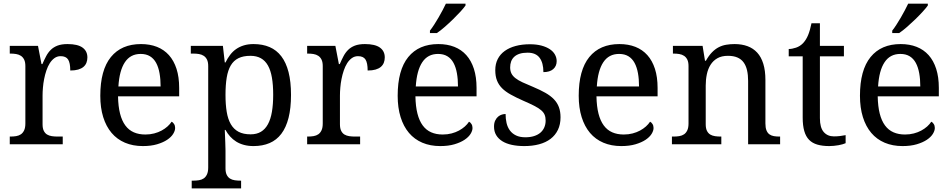

<svg xmlns="http://www.w3.org/2000/svg" viewBox="-20 -786 5185 1046"><path d="M321.8 0H33.2V-42H36.1Q53.2 -42 68.1 -44.4Q83 -46.9 94 -54.4Q105 -62 111.6 -76.2Q118.2 -90.3 118.2 -113.8V-425.8Q118.2 -447.8 111.6 -461.2Q105 -474.6 93.8 -481.9Q82.5 -489.3 67.6 -491.7Q52.7 -494.1 36.1 -494.1H33.2V-536.1H187L206.1 -437H210.9Q220.7 -459.5 231 -479.2Q241.2 -499 256.1 -513.9Q271 -528.8 293 -537.4Q314.9 -545.9 348.1 -545.9Q402.8 -545.9 429.4 -526.9Q456.1 -507.8 456.1 -473.1Q456.1 -457.5 450.9 -444.3Q445.8 -431.2 434.6 -421.6Q423.3 -412.1 405.8 -407Q388.2 -401.9 362.8 -401.9Q362.8 -443.4 351.1 -461.7Q339.4 -480 310.1 -480Q291.5 -480 276.9 -469.5Q262.2 -459 251.2 -441.7Q240.2 -424.3 232.7 -401.9Q225.1 -379.4 220.5 -355.7Q215.8 -332 213.9 -308.6Q211.9 -285.2 211.9 -266.1V-108.9Q211.9 -86.9 218.5 -73.5Q225.1 -60.1 236.3 -53.2Q247.6 -46.4 262.5 -44.2Q277.3 -42 293.9 -42H321.8Z M746.1 -492.2Q690.4 -492.2 660.4 -447Q630.4 -401.9 625 -314.9H855Q855 -354.5 849.1 -387.2Q843.3 -419.9 830.6 -443.4Q817.9 -466.8 797.1 -479.5Q776.4 -492.2 746.1 -492.2ZM758.3 9.8Q704.1 9.8 660.9 -8.5Q617.7 -26.9 587.9 -62Q558.1 -97.2 542.2 -148.2Q526.4 -199.2 526.4 -264.2Q526.4 -404.3 584 -475.1Q641.6 -545.9 748 -545.9Q796.4 -545.9 835 -530.8Q873.5 -515.6 900.4 -485.6Q927.2 -455.6 941.7 -410.9Q956.1 -366.2 956.1 -307.1V-261.2H623Q624 -206.5 634 -167.2Q644 -127.9 662.8 -102.5Q681.6 -77.1 709 -65.2Q736.3 -53.2 772 -53.2Q797.9 -53.2 820.1 -59.1Q842.3 -64.9 860.4 -74.7Q878.4 -84.5 892.3 -96.9Q906.2 -109.4 915 -123Q921.9 -120.1 928 -110.8Q934.1 -101.6 934.1 -88.9Q934.1 -73.7 923.3 -56.4Q912.6 -39.1 890.6 -24.4Q868.7 -9.8 835.7 0Q802.7 9.8 758.3 9.8Z M1344.2 -481.9Q1305.2 -481.9 1279.1 -469Q1252.9 -456.1 1237.3 -429.7Q1221.7 -403.3 1215.1 -363.3Q1208.5 -323.2 1208.5 -269Q1208.5 -216.8 1215.1 -176.8Q1221.7 -136.7 1237.5 -109.4Q1253.4 -82 1279.5 -68.1Q1305.7 -54.2 1345.2 -54.2Q1378.4 -54.2 1401.6 -68.1Q1424.8 -82 1439.7 -109.4Q1454.6 -136.7 1461.4 -177Q1468.3 -217.3 1468.3 -270Q1468.3 -323.2 1461.4 -363Q1454.6 -402.8 1439.7 -429.2Q1424.8 -455.6 1401.1 -468.8Q1377.4 -481.9 1344.2 -481.9ZM1565.4 -269Q1565.4 -196.8 1552 -144Q1538.6 -91.3 1512.7 -57.1Q1486.8 -22.9 1448.7 -6.6Q1410.6 9.8 1361.3 9.8Q1332.5 9.8 1309.1 3.4Q1285.6 -2.9 1266.8 -14.6Q1248 -26.4 1233.6 -42.5Q1219.2 -58.6 1208.5 -78.1H1204.6Q1205.6 -52.2 1206.5 -29.8Q1207 -20.5 1207.3 -10.5Q1207.5 -0.5 1207.8 8.3Q1208 17.1 1208.3 24.2Q1208.5 31.2 1208.5 35.2V130.9Q1208.5 152.8 1215.1 166.3Q1221.7 179.7 1232.9 186.8Q1244.1 193.8 1259 196Q1273.9 198.2 1290.5 198.2H1293.5V240.2H1024.4V198.2H1032.2Q1049.3 198.2 1064.2 195.8Q1079.1 193.4 1090.1 185.8Q1101.1 178.2 1107.7 163.8Q1114.3 149.4 1114.3 126V-425.8Q1114.3 -447.8 1107.7 -461.2Q1101.1 -474.6 1089.8 -481.9Q1078.6 -489.3 1063.7 -491.7Q1048.8 -494.1 1032.2 -494.1H1019.5V-536.1H1194.3L1204.6 -445.8H1208.5Q1219.7 -468.8 1233.9 -487.3Q1248 -505.9 1266.6 -518.8Q1285.2 -531.7 1308.6 -538.8Q1332 -545.9 1361.3 -545.9Q1410.6 -545.9 1448.7 -529.5Q1486.8 -513.2 1512.7 -479.2Q1538.6 -445.3 1552 -393.1Q1565.4 -340.8 1565.4 -269Z M1941.9 0H1653.3V-42H1656.2Q1673.3 -42 1688.2 -44.4Q1703.1 -46.9 1714.1 -54.4Q1725.1 -62 1731.7 -76.2Q1738.3 -90.3 1738.3 -113.8V-425.8Q1738.3 -447.8 1731.7 -461.2Q1725.1 -474.6 1713.9 -481.9Q1702.6 -489.3 1687.7 -491.7Q1672.9 -494.1 1656.2 -494.1H1653.3V-536.1H1807.1L1826.2 -437H1831.1Q1840.8 -459.5 1851.1 -479.2Q1861.3 -499 1876.2 -513.9Q1891.1 -528.8 1913.1 -537.4Q1935.1 -545.9 1968.3 -545.9Q2022.9 -545.9 2049.6 -526.9Q2076.2 -507.8 2076.2 -473.1Q2076.2 -457.5 2071 -444.3Q2065.9 -431.2 2054.7 -421.6Q2043.5 -412.1 2025.9 -407Q2008.3 -401.9 1982.9 -401.9Q1982.9 -443.4 1971.2 -461.7Q1959.5 -480 1930.2 -480Q1911.6 -480 1897 -469.5Q1882.3 -459 1871.3 -441.7Q1860.4 -424.3 1852.8 -401.9Q1845.2 -379.4 1840.6 -355.7Q1835.9 -332 1834 -308.6Q1832 -285.2 1832 -266.1V-108.9Q1832 -86.9 1838.6 -73.5Q1845.2 -60.1 1856.4 -53.2Q1867.7 -46.4 1882.6 -44.2Q1897.5 -42 1914.1 -42H1941.9Z M2366.2 -492.2Q2310.5 -492.2 2280.5 -447Q2250.5 -401.9 2245.1 -314.9H2475.1Q2475.1 -354.5 2469.2 -387.2Q2463.4 -419.9 2450.7 -443.4Q2438 -466.8 2417.2 -479.5Q2396.5 -492.2 2366.2 -492.2ZM2378.4 9.8Q2324.2 9.8 2281 -8.5Q2237.8 -26.9 2208 -62Q2178.2 -97.2 2162.4 -148.2Q2146.5 -199.2 2146.5 -264.2Q2146.5 -404.3 2204.1 -475.1Q2261.7 -545.9 2368.2 -545.9Q2416.5 -545.9 2455.1 -530.8Q2493.7 -515.6 2520.5 -485.6Q2547.4 -455.6 2561.8 -410.9Q2576.2 -366.2 2576.2 -307.1V-261.2H2243.2Q2244.1 -206.5 2254.2 -167.2Q2264.2 -127.9 2283 -102.5Q2301.8 -77.1 2329.1 -65.2Q2356.4 -53.2 2392.1 -53.2Q2418 -53.2 2440.2 -59.1Q2462.4 -64.9 2480.5 -74.7Q2498.5 -84.5 2512.5 -96.9Q2526.4 -109.4 2535.2 -123Q2542 -120.1 2548.1 -110.8Q2554.2 -101.6 2554.2 -88.9Q2554.2 -73.7 2543.5 -56.4Q2532.7 -39.1 2510.7 -24.4Q2488.8 -9.8 2455.8 0Q2422.9 9.8 2378.4 9.8ZM2322.3 -619.1Q2333.5 -633.3 2345.5 -651.9Q2357.4 -670.4 2368.9 -690.2Q2380.4 -710 2390.9 -729.7Q2401.4 -749.5 2409.2 -766.1H2516.1V-755.9Q2506.8 -742.7 2488.8 -722.9Q2470.7 -703.1 2448.7 -681.6Q2426.8 -660.2 2403.6 -639.9Q2380.4 -619.6 2360.4 -606H2322.3Z M2836.4 9.8Q2798.8 9.8 2768.3 3.2Q2737.8 -3.4 2716.3 -16.8Q2694.8 -30.3 2683.1 -50Q2671.4 -69.8 2671.4 -96.2Q2671.4 -116.2 2678 -129.6Q2684.6 -143.1 2694.1 -150.9Q2703.6 -158.7 2714.6 -161.9Q2725.6 -165 2734.4 -165Q2734.4 -138.7 2739.7 -115.7Q2745.1 -92.8 2757.8 -75.4Q2770.5 -58.1 2791.3 -48.1Q2812 -38.1 2842.3 -38.1Q2869.1 -38.1 2889.6 -44.7Q2910.2 -51.3 2924.1 -63.2Q2938 -75.2 2945.3 -92Q2952.6 -108.9 2952.6 -128.9Q2952.6 -147.5 2947 -160.9Q2941.4 -174.3 2927.5 -186Q2913.6 -197.8 2889.6 -210Q2865.7 -222.2 2829.6 -237.8Q2791 -254.9 2762.5 -270.8Q2733.9 -286.6 2715.3 -305.2Q2696.8 -323.7 2687.5 -347.4Q2678.2 -371.1 2678.2 -403.8Q2678.2 -438 2691.7 -464.4Q2705.1 -490.7 2730 -508.5Q2754.9 -526.4 2789.6 -535.6Q2824.2 -544.9 2866.7 -544.9Q2902.3 -544.9 2929.7 -537.6Q2957 -530.3 2975.6 -517.8Q2994.1 -505.4 3003.4 -488.5Q3012.7 -471.7 3012.7 -453.1Q3012.7 -425.8 2993.9 -409.4Q2975.1 -393.1 2940.4 -393.1Q2940.4 -443.4 2919.7 -471.2Q2898.9 -499 2854.5 -499Q2829.1 -499 2811 -493.2Q2793 -487.3 2781.5 -476.6Q2770 -465.8 2764.6 -451.2Q2759.3 -436.5 2759.3 -418.9Q2759.3 -399.9 2766.1 -386Q2772.9 -372.1 2787.8 -360.4Q2802.7 -348.6 2826.4 -337.6Q2850.1 -326.7 2883.3 -313Q2922.9 -296.4 2951.2 -280.3Q2979.5 -264.2 2997.8 -245.1Q3016.1 -226.1 3024.9 -202.1Q3033.7 -178.2 3033.7 -147Q3033.7 -107.9 3019.5 -78.6Q3005.4 -49.3 2979.5 -29.5Q2953.6 -9.8 2917.2 0Q2880.9 9.8 2836.4 9.8Z M3352.5 -492.2Q3296.9 -492.2 3266.8 -447Q3236.8 -401.9 3231.4 -314.9H3461.4Q3461.4 -354.5 3455.6 -387.2Q3449.7 -419.9 3437 -443.4Q3424.3 -466.8 3403.6 -479.5Q3382.8 -492.2 3352.5 -492.2ZM3364.7 9.8Q3310.5 9.8 3267.3 -8.5Q3224.1 -26.9 3194.3 -62Q3164.6 -97.2 3148.7 -148.2Q3132.8 -199.2 3132.8 -264.2Q3132.8 -404.3 3190.4 -475.1Q3248 -545.9 3354.5 -545.9Q3402.8 -545.9 3441.4 -530.8Q3480 -515.6 3506.8 -485.6Q3533.7 -455.6 3548.1 -410.9Q3562.5 -366.2 3562.5 -307.1V-261.2H3229.5Q3230.5 -206.5 3240.5 -167.2Q3250.5 -127.9 3269.3 -102.5Q3288.1 -77.1 3315.4 -65.2Q3342.8 -53.2 3378.4 -53.2Q3404.3 -53.2 3426.5 -59.1Q3448.7 -64.9 3466.8 -74.7Q3484.9 -84.5 3498.8 -96.9Q3512.7 -109.4 3521.5 -123Q3528.3 -120.1 3534.4 -110.8Q3540.5 -101.6 3540.5 -88.9Q3540.5 -73.7 3529.8 -56.4Q3519 -39.1 3497.1 -24.4Q3475.1 -9.8 3442.1 0Q3409.2 9.8 3364.7 9.8Z M3909.7 -42V0H3640.6V-42H3648.9Q3666 -42 3680.9 -44.4Q3695.8 -46.9 3706.8 -54.4Q3717.8 -62 3724.4 -76.2Q3731 -90.3 3731 -113.8V-425.8Q3731 -447.8 3724.4 -461.2Q3717.8 -474.6 3706.5 -481.9Q3695.3 -489.3 3680.4 -491.7Q3665.5 -494.1 3648.9 -494.1H3646V-536.1H3807.6L3820.8 -455.1H3825.7Q3841.3 -482.9 3858.6 -500.7Q3876 -518.6 3895.3 -528.6Q3914.6 -538.6 3936.3 -542.2Q3958 -545.9 3981.9 -545.9Q4021.5 -545.9 4052.5 -534.4Q4083.5 -522.9 4105.2 -499.3Q4127 -475.6 4138.4 -438.5Q4149.9 -401.4 4149.9 -350.1V-113.8Q4149.9 -90.3 4155.5 -76.2Q4161.1 -62 4171.4 -54.4Q4181.6 -46.9 4195.8 -44.4Q4210 -42 4226.6 -42H4230V0H4055.7V-345.2Q4055.7 -377.9 4049.8 -403.3Q4043.9 -428.7 4031 -446.3Q4018.1 -463.9 3997.1 -472.9Q3976.1 -481.9 3945.8 -481.9Q3911.6 -481.9 3888.4 -468.8Q3865.2 -455.6 3851.1 -433.1Q3836.9 -410.6 3830.8 -381.3Q3824.7 -352.1 3824.7 -319.8V-108.9Q3824.7 -86.9 3831.3 -73.5Q3837.9 -60.1 3849.1 -53.2Q3860.4 -46.4 3875.2 -44.2Q3890.1 -42 3906.7 -42Z M4522.9 -43Q4541 -43 4556.2 -44.9Q4571.3 -46.9 4586.9 -49.8V-5.9Q4580.6 -2.9 4570.3 0Q4560.1 2.9 4548.1 5.1Q4536.1 7.3 4522.9 8.5Q4509.8 9.8 4498 9.8Q4460 9.8 4432.6 1.7Q4405.3 -6.3 4387.7 -24.4Q4370.1 -42.5 4361.6 -72.3Q4353 -102.1 4353 -145V-479H4276.9V-519Q4294.9 -519 4316.7 -526.4Q4338.4 -533.7 4355 -550.8Q4372.1 -569.3 4382.6 -595Q4393.1 -620.6 4400.9 -659.2H4446.8V-536.1H4577.6V-479H4446.8V-142.1Q4446.8 -90.8 4467.5 -66.9Q4488.3 -43 4522.9 -43Z M4884.8 -492.2Q4829.1 -492.2 4799.1 -447Q4769 -401.9 4763.7 -314.9H4993.7Q4993.7 -354.5 4987.8 -387.2Q4981.9 -419.9 4969.2 -443.4Q4956.5 -466.8 4935.8 -479.5Q4915 -492.2 4884.8 -492.2ZM4897 9.8Q4842.8 9.8 4799.6 -8.5Q4756.3 -26.9 4726.6 -62Q4696.8 -97.2 4680.9 -148.2Q4665 -199.2 4665 -264.2Q4665 -404.3 4722.7 -475.1Q4780.3 -545.9 4886.7 -545.9Q4935.1 -545.9 4973.6 -530.8Q5012.2 -515.6 5039.1 -485.6Q5065.9 -455.6 5080.3 -410.9Q5094.7 -366.2 5094.7 -307.1V-261.2H4761.7Q4762.7 -206.5 4772.7 -167.2Q4782.7 -127.9 4801.5 -102.5Q4820.3 -77.1 4847.7 -65.2Q4875 -53.2 4910.6 -53.2Q4936.5 -53.2 4958.7 -59.1Q4981 -64.9 4999 -74.7Q5017.1 -84.5 5031 -96.9Q5044.9 -109.4 5053.7 -123Q5060.5 -120.1 5066.7 -110.8Q5072.8 -101.6 5072.8 -88.9Q5072.8 -73.7 5062 -56.4Q5051.3 -39.1 5029.3 -24.4Q5007.3 -9.8 4974.4 0Q4941.4 9.8 4897 9.8ZM4840.8 -619.1Q4852.1 -633.3 4864 -651.9Q4876 -670.4 4887.5 -690.2Q4898.9 -710 4909.4 -729.7Q4919.9 -749.5 4927.7 -766.1H5034.7V-755.9Q5025.4 -742.7 5007.3 -722.9Q4989.3 -703.1 4967.3 -681.6Q4945.3 -660.2 4922.1 -639.9Q4898.9 -619.6 4878.9 -606H4840.8Z"/></svg>

Font: Droid Serif
Style: Regular
Weight: 400
Version: Version 1.00 build 112